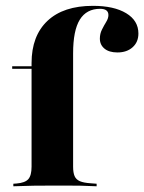

<svg xmlns="http://www.w3.org/2000/svg" viewBox="-20 -651 504 671"><path d="M162.9 -2.4Q125.8 -2.4 97.2 -2Q68.5 -1.6 26.6 0V-8.9L37.9 -9.7Q67.7 -12.1 79 -25Q90.3 -37.9 90.3 -68.5V-209.7H235.5V-68.5Q235.5 -47.6 240.7 -35.5Q246 -23.4 259.3 -17.7Q272.6 -12.1 296.8 -10.5L317.7 -8.9V0Q287.1 -1.6 262.5 -2Q237.9 -2.4 214.9 -2.4Q191.9 -2.4 162.9 -2.4ZM90.3 -209.7V-430.6Q90.3 -525.8 146 -578.2Q201.6 -630.6 304.8 -630.6Q378.2 -630.6 421 -604.8Q463.7 -579 463.7 -533.9Q463.7 -504 443.5 -485.9Q423.4 -467.7 390.3 -467.7Q361.3 -467.7 345.2 -481Q329 -494.4 329 -516.1Q329 -533.1 336.3 -547.6Q343.5 -562.1 351.2 -574.6Q358.9 -587.1 358.9 -598.4Q358.9 -620.2 329.8 -620.2Q282.3 -620.2 258.9 -582.3Q235.5 -544.4 235.5 -464.5V-209.7ZM22.6 -410.5V-419.4H162.1V-410.5Z"/></svg>

Font: Playfair 144pt SemiExpanded Black
Style: Regular
Weight: 900
Width: 6
Designer: Claus Eggers Sørensen
Foundry: Claus Eggers Sørensen
Version: Version 2.203